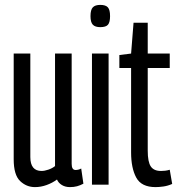

<svg xmlns="http://www.w3.org/2000/svg" viewBox="-20 -755 724 785"><path d="M123 10Q88 10 62 -15Q36 -40 36 -104V-536H104V-113Q104 -56 150 -56Q162 -56 178 -61.5Q194 -67 205 -76V-536H273V-85Q273 -60 289 -60Q301 -60 312 -66L321 -4Q308 3 295 6.5Q282 10 266 10Q247 10 233 1.5Q219 -7 213 -21Q194 -7 170.5 1.5Q147 10 123 10Z M390 -644Q369 -644 359.5 -654Q350 -664 350 -689Q350 -715 359.5 -725Q369 -735 390 -735Q412 -735 421 -725Q430 -715 430 -689Q430 -664 421.5 -654Q413 -644 390 -644ZM356 0V-536H424V0Z M616 10Q558 10 537 -29Q516 -68 516 -132V-477H468V-530L516 -536L526 -662H584V-536H674V-477H584V-139Q584 -93 596.5 -74.5Q609 -56 638 -56Q646 -56 655 -57Q664 -58 674 -61L684 -3Q666 5 648 7.5Q630 10 616 10Z"/></svg>

Font: Georama ExtraCondensed
Style: Regular
Weight: 400
Width: 2
Designer: Jean-Baptiste Levee
Foundry: Production Type
Version: Version 1.000